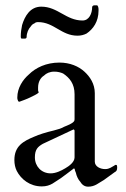

<svg xmlns="http://www.w3.org/2000/svg" viewBox="-20 -688 472 721"><path d="M336 -81V-338C336 -373 318 -400 297 -419C275 -439 243 -453 203 -453C154 -453 114 -434 88 -408C66 -389 45 -358 45 -322C45 -319 45 -315 47 -312C47 -308 50 -306 53 -306C64 -310 81 -316 93 -322C103 -327 119 -334 125 -340V-342C124 -344 124 -346 123 -348V-359C123 -380 132 -396 145 -404C154 -413 167 -419 184 -419C197 -419 208 -416 217 -412C241 -396 260 -374 260 -334V-240C260 -238 259 -236 259 -234C253 -224 233 -217 221 -212C211 -206 198 -202 182 -198C152 -191 127 -183 109 -175C68 -158 34 -140 34 -87C34 -72 37 -58 43 -46C59 -15 92 12 137 12C171 12 185 -5 210 -20C223 -30 239 -41 258 -56C259 -56 259 -54 261 -52C261 -48 263 -44 265 -39C267 -28 274 -13 281 -6C287 4 296 13 311 13C337 13 350 -1 370 -12C381 -20 394 -29 410 -41C418 -45 420 -49 420 -60C420 -61 420 -63 419 -66C419 -68 418 -69 415 -69C413 -69 411 -68 409 -66C399 -61 391 -53 375 -53C356 -53 336 -63 336 -81ZM111 -97C111 -127 122 -137 141 -148L254 -201C255 -202 255 -202 256 -202C259 -201 260 -199 260 -196V-97C260 -79 239 -64 225 -56C210 -47 190 -37 170 -37C136 -37 111 -63 111 -97ZM135 -663C93 -663 73 -627 63 -594C60 -580 58 -566 58 -551C58 -546 59 -543 62 -543H73C77 -543 80 -545 80 -549C80 -564 87 -580 95 -588C99 -594 103 -598 109 -600C113 -604 118 -605 123 -605C183 -605 210 -554 271 -554C284 -554 295 -557 305 -562C330 -579 350 -607 350 -648V-654C350 -658 348 -668 344 -668H334C330 -668 326 -665 326 -661C326 -638 315 -611 290 -611C228 -611 197 -663 135 -663Z"/></svg>

Font: fbb
Style: Regular
Weight: 400
Designer: David J. Perry, Michael Sharpe
Version: Version 1.045